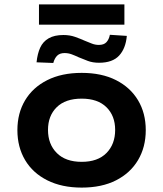

<svg xmlns="http://www.w3.org/2000/svg" viewBox="-20 -842 741 872"><path d="M351 10Q261 10 195 -23Q129 -56 94 -115Q59 -174 59 -251Q59 -328 94 -386.5Q129 -445 194.5 -478Q260 -511 351 -511Q442 -511 507 -478Q572 -445 607 -386.5Q642 -328 642 -251Q642 -174 607 -115Q572 -56 507 -23Q442 10 351 10ZM351 -107Q424 -107 463.5 -147Q503 -187 503 -252Q503 -316 463.5 -355Q424 -394 351 -394Q277 -394 237.5 -355Q198 -316 198 -252Q198 -187 238 -147Q278 -107 351 -107ZM157 -730V-822H545V-730ZM222 -556 146 -559Q150 -598 162.5 -625.5Q175 -653 201 -668Q227 -683 268 -683Q297 -683 321 -674.5Q345 -666 365 -657Q380 -651 396 -644.5Q412 -638 429 -638Q452 -638 463.5 -650.5Q475 -663 479 -684L556 -679Q551 -622 521 -589.5Q491 -557 430 -557Q401 -557 378.5 -565.5Q356 -574 337 -582Q320 -590 305 -595.5Q290 -601 273 -601Q252 -601 240 -589.5Q228 -578 222 -556Z"/></svg>

Font: Nunito Sans 7pt SemiExpanded
Style: Bold
Weight: 700
Width: 6
Designer: Vernon Adams
Foundry: Vernon Adams
Version: Version 3.101;gftools[0.9.27]